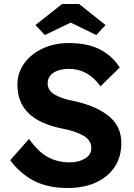

<svg xmlns="http://www.w3.org/2000/svg" viewBox="-20 -929 671 959"><path d="M318 10Q220 10 150.5 -25.5Q81 -61 31 -129L125 -235Q174 -167 222.5 -142.5Q271 -118 327 -118Q373 -118 404.5 -137Q436 -156 436 -189Q436 -230 395 -252.5Q354 -275 290 -287Q177 -310 122 -364Q67 -418 67 -506Q67 -567 102 -614Q137 -661 195 -687.5Q253 -714 323 -714Q418 -714 479.5 -682Q541 -650 578 -592L482 -498Q419 -585 325 -585Q276 -585 247 -565.5Q218 -546 218 -513Q218 -477 253 -456.5Q288 -436 346 -425Q456 -402 521 -351Q586 -300 586 -215Q586 -144 552 -94Q518 -44 458 -17Q398 10 318 10ZM204 -754 157 -804 290 -909H375L507 -804L461 -754L333 -816Z"/></svg>

Font: Readex Pro SemiBold
Style: Regular
Weight: 600
Designer: Bonnie Shaver-Troup, Thomas Jockin
Foundry: Lexend
Version: Version 1.204; ttfautohint (v1.8.4.7-5d5b)